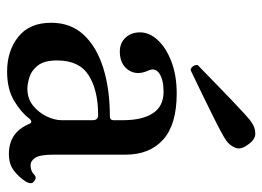

<svg xmlns="http://www.w3.org/2000/svg" viewBox="-119 -607 738 540"><g transform="rotate(90 250.0 -337.0)"><path d="M181 12Q123 12 83.5 -19.5Q44 -51 44 -112Q44 -167 78 -203.5Q112 -240 171.5 -258.5Q231 -277 307 -277Q318 -277 318 -287V-315Q318 -368 298.5 -398Q279 -428 238 -428Q204 -428 186.5 -416Q169 -404 179 -384Q193 -352 176.5 -328.5Q160 -305 125 -305Q101 -305 86 -321Q71 -337 71 -362Q71 -388 92.5 -411.5Q114 -435 153 -450Q192 -465 243 -465Q330 -465 372.5 -427Q415 -389 415 -321V-118Q415 -81 423.5 -67.5Q432 -54 445 -54Q453 -54 459.5 -56.5Q466 -59 470 -63Q480 -74 492 -62Q499 -55 491 -41Q479 -22 460.5 -7.5Q442 7 413 7Q353 7 329 -49Q326 -57 321.5 -56Q317 -55 313 -50Q297 -28 264 -8Q231 12 181 12ZM229 -45Q257 -45 276.5 -60.5Q296 -76 307 -98.5Q318 -121 318 -141V-229Q318 -244 304 -244Q234 -244 192 -217.5Q150 -191 150 -129Q150 -92 164.5 -74Q179 -56 198 -50.5Q217 -45 229 -45ZM177 -504Q170 -505 166 -511.5Q162 -518 163 -524Q166 -527 181 -541.5Q196 -556 217.5 -577Q239 -598 261 -619Q283 -640 300.5 -656Q318 -672 325 -676Q339 -686 356 -686Q373 -686 387 -665Q402 -645 395.5 -629.5Q389 -614 375 -604Q368 -599 347.5 -588Q327 -577 299.5 -563.5Q272 -550 245.5 -537Q219 -524 200 -515Q181 -506 177 -504Z"/></g></svg>

Font: Zen Old Mincho SemiBold
Style: Regular
Weight: 600
Version: Version 1.500